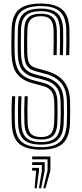

<svg xmlns="http://www.w3.org/2000/svg" viewBox="-20 -827 455 1070"><path d="M208.5 -49.2Q161 -49.2 139.2 -70.4Q117.5 -91.5 116 -141.2Q114.8 -178 115 -214.1Q115.2 -250.2 117.2 -290.5H134.8Q133 -249.2 132.8 -216.2Q132.5 -183.2 133.8 -141.5Q135 -99.2 152.6 -81.2Q170.2 -63.2 208.5 -63.2Q246 -63.2 263 -81.5Q280 -99.8 281.8 -141.5Q283.2 -176.5 283.4 -204.1Q283.5 -231.8 282.2 -261.8Q281 -301 265.4 -320.5Q249.8 -340 220.2 -347.8L159.2 -364Q103.8 -378.5 74.8 -415.5Q45.8 -452.5 43.8 -531.8Q42.5 -589.5 44.5 -662.2Q46.8 -741 85.5 -774.1Q124.2 -807.2 208 -807.2Q286 -807.2 325.1 -775.2Q364.2 -743.2 367 -661.8Q367.8 -637.5 367.5 -599Q367.2 -560.5 366 -519.8H348.5Q349.8 -557.8 349.9 -596.4Q350 -635 349.2 -661Q347 -733.8 312.9 -763.5Q278.8 -793.2 208 -793.2Q132.8 -793.2 98.4 -763Q64 -732.8 62 -661.8Q61.2 -633.2 61 -596.6Q60.8 -560 61.5 -532Q63 -462.2 87.6 -428.2Q112.2 -394.2 163.5 -380.5L224 -364.5Q258 -355.5 278.1 -332.9Q298.2 -310.2 300 -262.5Q300.8 -232.8 300.8 -202.9Q300.8 -173 299.5 -141Q297.5 -92 276.4 -70.6Q255.2 -49.2 208.5 -49.2ZM208.5 -21Q143.5 -21 113.2 -48.2Q83 -75.5 80.8 -140Q78.5 -218.5 82.2 -290.5H99.8Q98 -256.2 97.5 -219.6Q97 -183 98.5 -140.5Q100.5 -83.5 126.2 -59.4Q152 -35.2 208.5 -35.2Q264.8 -35.2 289.8 -59.9Q314.8 -84.5 317 -140.5Q318.2 -170.8 318.5 -201.2Q318.8 -231.8 317.5 -263Q315.8 -315.2 292.9 -342.6Q270 -370 227.8 -381.2L167.2 -397.2Q127 -408 103.9 -436.1Q80.8 -464.2 79 -532.8Q78.2 -563.8 78.6 -596.2Q79 -628.8 79.8 -661.2Q81.5 -724.8 111.5 -751.9Q141.5 -779 208 -779Q270 -779 299.8 -752.4Q329.5 -725.8 331.8 -660.5Q332.5 -635.8 332.2 -597Q332 -558.2 330.8 -519.8H313.2Q314.2 -559 314.5 -597Q314.8 -635 314 -660Q312.2 -718.5 286.1 -741.6Q260 -764.8 208 -764.8Q151 -764.8 124.9 -740.9Q98.8 -717 97.2 -660.8Q96.5 -630.5 96.2 -596.9Q96 -563.2 96.8 -533Q98 -474.2 116.5 -449Q135 -423.8 171.5 -414L231.5 -398Q278.5 -385.5 305.8 -354.9Q333 -324.2 335.2 -263.8Q336.5 -229.8 336.2 -200.8Q336 -171.8 334.8 -140Q332.2 -76.8 303.1 -48.9Q274 -21 208.5 -21ZM208.5 7.2Q126 7.2 87.1 -25.8Q48.2 -58.8 45.5 -138.8Q44.5 -177.5 44.6 -215.5Q44.8 -253.5 47.2 -290.5H65Q63 -261 62.4 -223.8Q61.8 -186.5 63.2 -139.5Q65.8 -67.2 100.1 -37.1Q134.5 -7 208.5 -7Q282.8 -7 316 -37.8Q349.2 -68.5 352.2 -139.5Q353.5 -169 353.8 -200.6Q354 -232.2 352.8 -264.5Q350.5 -330.5 319.9 -365.4Q289.2 -400.2 235.5 -414.8L175.5 -431Q144.8 -439.2 130.1 -460.8Q115.5 -482.2 114.2 -533.8Q113.5 -565.5 113.9 -596.1Q114.2 -626.8 115 -660.5Q116.2 -708.5 137.9 -729.6Q159.5 -750.8 208 -750.8Q251.5 -750.8 273.1 -730.5Q294.8 -710.2 296.5 -659.5Q297.2 -634 297 -596.5Q296.8 -559 295.8 -519.8H278Q279 -559.8 279.2 -596.1Q279.5 -632.5 278.8 -659Q277.5 -701.2 260.6 -719Q243.8 -736.8 208 -736.8Q170 -736.8 151.8 -719.4Q133.5 -702 132.5 -659.2Q131.8 -627.8 131.5 -596.4Q131.2 -565 132 -534.2Q133 -488 144.9 -471.2Q156.8 -454.5 179.8 -448.2L239.2 -431.5Q301 -414.5 334.4 -375Q367.8 -335.5 370.5 -265.2Q371.5 -235.2 371.2 -201.5Q371 -167.8 370 -138.8Q366.8 -60.5 329.2 -26.6Q291.8 7.2 208.5 7.2ZM221.2 222.2 245 124.2V60.8H159.2V45H260.8V124.2L233.5 222.2ZM197 222.2 213.2 124.2V92.5H159.2V76.8H229V124.2L209.2 222.2ZM172.8 222.2 181.5 124.2H159.2V108.5H197.2V124.2L185 222.2Z"/></svg>

Font: Big Shoulders Inline Text Medium
Style: Regular
Weight: 500
Designer: Patric King
Foundry: XO Type Co
Version: Version 1.000